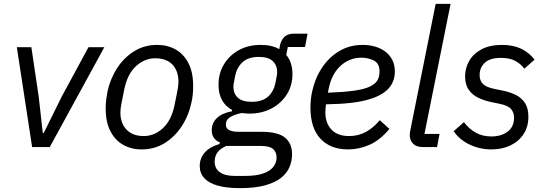

<svg xmlns="http://www.w3.org/2000/svg" viewBox="-20 -760 2821 992"><path d="M237 0H146L67 -516H142L180 -261L201 -73H206L299 -261L437 -516H519Z M712 12Q658 12 616 -12Q574 -36 550 -83Q526 -130 526 -200Q526 -222 528.5 -243.5Q531 -265 535 -286Q550 -354 585.5 -408.5Q621 -463 673.5 -495.5Q726 -528 792 -528Q846 -528 888 -504Q930 -480 954 -433Q978 -386 978 -316Q978 -294 976 -272.5Q974 -251 969 -230Q955 -163 919 -108Q883 -53 830.5 -20.5Q778 12 712 12ZM722 -57Q778 -57 822 -98Q866 -139 882 -218L897 -293Q899 -304 900.5 -315.5Q902 -327 902 -338Q902 -374 888.5 -401.5Q875 -429 848 -444Q821 -459 782 -459Q727 -459 682.5 -418Q638 -377 622 -298L607 -223Q605 -212 603.5 -200.5Q602 -189 602 -178Q602 -142 616 -115Q630 -88 656.5 -72.5Q683 -57 722 -57Z M1489 37Q1489 71 1476 102.5Q1463 134 1432.5 158.5Q1402 183 1350 197.5Q1298 212 1220 212Q1151 212 1105 199Q1059 186 1035.5 160.5Q1012 135 1012 98Q1012 58 1037.5 28.5Q1063 -1 1114 -16L1116 -24Q1094 -34 1084 -49.5Q1074 -65 1074 -87Q1074 -124 1100 -149.5Q1126 -175 1178 -185L1179 -192Q1145 -210 1127 -243Q1109 -276 1109 -322Q1109 -381 1137 -427.5Q1165 -474 1214 -501Q1263 -528 1327 -528Q1356 -528 1380 -522.5Q1404 -517 1423 -506L1425 -518Q1430 -549 1447.5 -567.5Q1465 -586 1496 -586H1569L1556 -517H1467L1459 -476Q1475 -457 1483 -432Q1491 -407 1491 -377Q1491 -319 1462.5 -273Q1434 -227 1383.5 -200Q1333 -173 1268 -173Q1258 -173 1249 -174Q1240 -175 1229 -176Q1193 -169 1170 -155.5Q1147 -142 1147 -116Q1147 -97 1163.5 -88Q1180 -79 1215 -79H1330Q1416 -79 1452.5 -49Q1489 -19 1489 37ZM1409 53Q1409 26 1391 10Q1373 -6 1326 -6H1149Q1119 7 1104 27Q1089 47 1089 75Q1089 96 1099 112.5Q1109 129 1132.5 139Q1156 149 1197 149H1244Q1302 149 1338 137Q1374 125 1391.5 103Q1409 81 1409 53ZM1280 -234Q1335 -234 1364.5 -260.5Q1394 -287 1403 -331Q1408 -358 1410 -368Q1412 -378 1412 -387Q1412 -423 1389 -444.5Q1366 -466 1318 -466Q1263 -466 1233.5 -439Q1204 -412 1195 -368Q1190 -341 1188 -331Q1186 -321 1186 -312Q1186 -276 1209 -255Q1232 -234 1280 -234Z M1779 12Q1687 12 1635.5 -43.5Q1584 -99 1584 -204Q1584 -224 1586 -244.5Q1588 -265 1592 -284Q1606 -352 1642 -407.5Q1678 -463 1732 -495.5Q1786 -528 1854 -528Q1887 -528 1917 -519.5Q1947 -511 1970 -494Q1993 -477 2006.5 -451Q2020 -425 2020 -390Q2020 -356 2006 -329Q1992 -302 1964 -282Q1936 -262 1893 -248.5Q1850 -235 1793 -228.5Q1736 -222 1664 -221Q1663 -211 1662 -199Q1661 -187 1661 -179Q1661 -124 1692.5 -90.5Q1724 -57 1784 -57Q1833 -57 1872.5 -79.5Q1912 -102 1942 -139L1992 -94Q1944 -36 1889.5 -12Q1835 12 1779 12ZM1846 -462Q1806 -462 1771.5 -443Q1737 -424 1713.5 -390Q1690 -356 1680 -310L1674 -281Q1757 -284 1809.5 -291.5Q1862 -299 1890.5 -312.5Q1919 -326 1930 -345Q1941 -364 1941 -391Q1941 -432 1912 -447Q1883 -462 1846 -462Z M2238 0H2167Q2132 0 2114.5 -17.5Q2097 -35 2097 -63Q2097 -68 2098 -74Q2099 -80 2100 -87L2231 -740H2308L2173 -68H2251Z M2519 12Q2460 12 2407.5 -12.5Q2355 -37 2324 -82L2377 -129Q2404 -93 2439 -74Q2474 -55 2519 -55Q2570 -55 2603 -80Q2636 -105 2636 -152Q2636 -178 2620.5 -196.5Q2605 -215 2560 -224L2521 -232Q2482 -240 2451 -255Q2420 -270 2401.5 -296.5Q2383 -323 2383 -365Q2383 -408 2404 -445Q2425 -482 2467.5 -505Q2510 -528 2574 -528Q2631 -528 2672 -508.5Q2713 -489 2742 -452L2689 -405Q2672 -429 2643 -445Q2614 -461 2568 -461Q2512 -461 2485 -436Q2458 -411 2458 -372Q2458 -345 2474 -327.5Q2490 -310 2533 -301L2572 -293Q2614 -285 2645 -269.5Q2676 -254 2693 -227Q2710 -200 2710 -157Q2710 -105 2685 -67Q2660 -29 2617 -8.5Q2574 12 2519 12Z"/></svg>

Font: IBM Plex Sans
Style: Italic
Weight: 400
Italic angle: -11.31°
Designer: Mike Abbink, Paul van der Laan, Pieter van Rosmalen
Foundry: Bold Monday
Version: Version 3.201